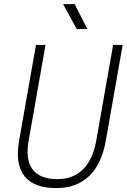

<svg xmlns="http://www.w3.org/2000/svg" viewBox="-20 -914 626 943"><path d="M255.9 9.8Q146.5 9.8 100.1 -49.1Q53.7 -107.9 73.7 -222.7L156.7 -693.4H203.6L120.6 -222.7Q104 -129.9 140.1 -82Q176.3 -34.2 261.7 -34.2Q338.9 -34.2 387.5 -82Q436 -129.9 452.6 -222.7L535.6 -693.4H582.5L499.5 -222.7Q479.5 -107.9 417.5 -49.1Q355.5 9.8 255.9 9.8ZM356.9 -771.5 290 -893.6H346.7L408.7 -771.5Z"/></svg>

Font: Cascadia Code ExtraLight
Style: Italic
Weight: 200
Italic angle: -10°
Monospace: yes
Designer: Aaron Bell
Foundry: Saja Typeworks
Version: Version 2404.023; ttfautohint (v1.8.4)